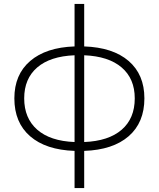

<svg xmlns="http://www.w3.org/2000/svg" viewBox="-20 -762 808 976"><path d="M634 -69.5C687.3 -115.8 714 -180 714 -262C714 -342.7 687.3 -406 634 -452C580.7 -498 505.3 -522.7 408 -526V-742H359V-526C262.3 -522.7 187.2 -498 133.5 -452C79.8 -406 53 -342.7 53 -262C53 -180 79.7 -115.8 133 -69.5C186.3 -23.2 261.7 1.7 359 5V194H408V5C505.3 1.7 580.7 -23.2 634 -69.5ZM169 -103C125 -141.7 103 -194.7 103 -262C103 -328.7 125 -381 169 -419C213 -457 276.3 -477.7 359 -481V-40C276.3 -43.3 213 -64.3 169 -103ZM598.5 -102.5C554.2 -64.2 490.7 -43.3 408 -40V-481C490.7 -477.7 554.2 -457 598.5 -419C642.8 -381 665 -328.7 665 -262C665 -194 642.8 -140.8 598.5 -102.5Z"/></svg>

Font: Montserrat Custom ExtraLight
Style: Regular
Weight: 300
Designer: Julieta Ulanovsky
Foundry: Julieta Ulanovsky
Version: Version 7.200